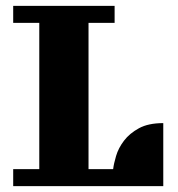

<svg xmlns="http://www.w3.org/2000/svg" viewBox="-20 -635 607 655"><path d="M25 0V-58H114V-557H25V-615H371V-557H282V-58H366Q368 -76 376 -103Q384 -130 403 -155Q422 -180 454 -197.5Q486 -215 537 -215V0Z"/></svg>

Font: Bigshot One
Style: Regular
Weight: 400
Designer: Gesine Todt
Foundry: Gesine Todt
Version: Version 1.001